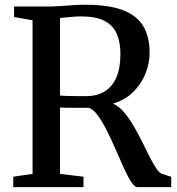

<svg xmlns="http://www.w3.org/2000/svg" viewBox="-20 -770 728 790"><path d="M34.5 0V-43L114 -54.5V-686.5L38 -700V-743H167.5Q199.5 -743 227 -745Q254.5 -747 279.8 -748.8Q305 -750.5 330 -750.5Q428.5 -750.5 486.8 -727.8Q545 -705 570.2 -661.2Q595.5 -617.5 595.5 -554Q595.5 -508.5 578 -465.8Q560.5 -423 527 -390.5Q493.5 -358 444.5 -343.5Q468 -334 488.8 -310Q509.5 -286 528.2 -254.5Q547 -223 563.5 -189.5Q580 -156 594.8 -126.5Q609.5 -97 622.8 -77.5Q636 -58 647 -54.5L684.5 -42.5V0H546Q534 0 519.8 -21.8Q505.5 -43.5 489.8 -78.2Q474 -113 456.8 -153Q439.5 -193 421 -230Q402.5 -267 383.8 -293.2Q365 -319.5 346 -326.5Q335 -326.5 318.2 -326.5Q301.5 -326.5 283.2 -326.5Q265 -326.5 249.8 -326.8Q234.5 -327 227 -327.5V-54.5L323.5 -43V0ZM335 -374.5Q379 -374.5 410.5 -393.8Q442 -413 458.8 -451.5Q475.5 -490 475.5 -548Q475.5 -595.5 460.8 -630.2Q446 -665 410.5 -683.8Q375 -702.5 314 -702.5Q296.5 -702.5 281.2 -701.2Q266 -700 252.5 -698.5Q239 -697 227 -696V-377Q241 -375.5 262.5 -375Q284 -374.5 304.2 -374.5Q324.5 -374.5 335 -374.5Z"/></svg>

Font: Merriweather 48pt Medium
Style: Regular
Weight: 500
Version: Version 2.100